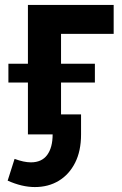

<svg xmlns="http://www.w3.org/2000/svg" viewBox="-20 -544 493 777"><path d="M11 187 39 99Q58 106 74.5 109.5Q91 113 105 113Q149 113 171 83Q193 53 193 0H111V-81H308V0Q308 67 284 114.5Q260 162 218 187.5Q176 213 121 213Q95 213 67.5 206.5Q40 200 11 187ZM93 0V-524H440V-407H227V0ZM14 -210V-286H364V-210Z"/></svg>

Font: YasnoRaleway
Style: Bold
Weight: 700
Designer: Matt McInerney, Pablo Impallari, Rodrigo Fuenzalida
Foundry: Matt McInerney, Pablo Impallari, Rodrigo Fuenzalida
Version: Version 4.026